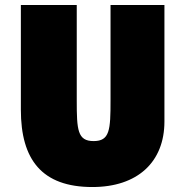

<svg xmlns="http://www.w3.org/2000/svg" viewBox="-20 -725 746 773"><path d="M64 -705V-283C64 -83 148 28 352 28C533 28 642 -72 642 -236V-705H425V-320C425 -202 422 -157 357 -157C292 -157 289 -202 289 -320V-705Z"/></svg>

Font: Repo ExtraBlack
Style: Regular
Weight: 400
Designer: Stefan Peev
Foundry: Context Ltd
Version: Version 001.502